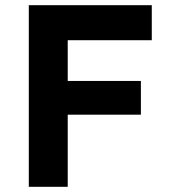

<svg xmlns="http://www.w3.org/2000/svg" viewBox="-20 -720 653 740"><path d="M91 0V-700H565V-565H241V-408H523V-278H241V0Z"/></svg>

Font: Readex Pro SemiBold
Style: Regular
Weight: 600
Designer: Bonnie Shaver-Troup, Thomas Jockin
Foundry: Lexend
Version: Version 1.204; ttfautohint (v1.8.4.7-5d5b)